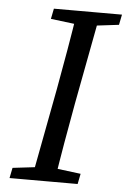

<svg xmlns="http://www.w3.org/2000/svg" viewBox="-50 -708 495 745"><g transform="rotate(5 197.5 -335.0)"><path d="M15.5 0H280.7L288.8 -40.4L169.4 -55.4H151.1L23.6 -40.4L15.5 0ZM100.3 0H190.1C206.1 -103 224.1 -207 243.1 -310L311.1 -669.7H221.3C205.3 -566.7 187.3 -462.7 168.3 -359.7L100.3 0ZM121.6 -629.3 243.2 -614.3H262.4L386.8 -629.3L394.9 -669.7H129.7L121.6 -629.3Z"/></g></svg>

Font: Source Serif Variable
Style: Italic
Weight: 389
Italic angle: -12°
Designer: Frank Grießhammer
Foundry: Adobe Systems Incorporated
Version: Version 3.001;hotconv 1.0.111;makeotfexe 2.5.65597